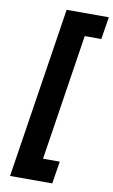

<svg xmlns="http://www.w3.org/2000/svg" viewBox="-107 -834 650 1107"><g transform="rotate(10 218.5 -280.0)"><path d="M319 -649H416L437 -780H190L35 220H282L303 89H205Z"/></g></svg>

Font: Jost*
Style: Bold Italic
Weight: 700
Italic angle: -10°
Version: Version 3.7